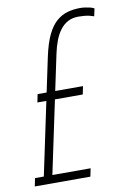

<svg xmlns="http://www.w3.org/2000/svg" viewBox="-97 -746 534 796"><g transform="rotate(-10 170.0 -348.0)"><path d="M-16 0 -9 -34H28L131 -522Q143 -577 159.5 -611Q176 -645 197.5 -663.5Q219 -682 244 -689Q269 -696 297 -696Q307 -696 318 -694.5Q329 -693 339 -690.5Q349 -688 356 -684L349 -652Q341 -655 330.5 -657.5Q320 -660 308 -661Q296 -662 284 -662Q259 -662 240 -652Q221 -642 207 -623.5Q193 -605 183.5 -580Q174 -555 168 -526L64 -34H225L218 0ZM55 -341 62 -375H253L246 -341Z"/></g></svg>

Font: Saira UltraCondensed Thin
Style: Italic
Weight: 250
Width: 1
Italic angle: -12°
Designer: Hector Gatti with collaboration of the Omnibus-Type team
Foundry: Omnibus-Type
Version: Version 1.101